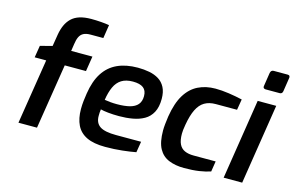

<svg xmlns="http://www.w3.org/2000/svg" viewBox="-96 -1002 1902 1240"><g transform="rotate(15 855.5 -381.5)"><path d="M96 0 165 -435H88L101 -515L181 -536L194 -616Q200 -651 212.5 -679Q225 -707 246 -727.5Q267 -748 299.5 -758.5Q332 -769 378 -769Q411 -769 443 -766.5Q475 -764 498 -760L484 -670H399Q369 -670 351.5 -660.5Q334 -651 325 -632Q316 -613 312 -583L305 -536H447L431 -435H289L220 0Z M677 6Q600 6 553 -16.5Q506 -39 484.5 -83Q463 -127 463 -190Q463 -218 466 -244.5Q469 -271 473 -296Q486 -381 521 -435.5Q556 -490 613.5 -516.5Q671 -543 750 -543Q791 -543 827 -536Q863 -529 890.5 -512Q918 -495 934 -464.5Q950 -434 950 -388Q950 -333 931 -297.5Q912 -262 878.5 -243Q845 -224 802 -216.5Q759 -209 712 -209Q672 -209 639 -212.5Q606 -216 588 -221Q586 -210 585.5 -198.5Q585 -187 585 -176Q585 -129 617.5 -107.5Q650 -86 725 -86H893L881 -13Q845 -6 791 0Q737 6 677 6ZM678 -280Q730 -280 764.5 -289Q799 -298 817 -319Q835 -340 835 -375Q835 -413 812 -430.5Q789 -448 742 -448Q696 -448 666.5 -429.5Q637 -411 620.5 -375Q604 -339 596 -287Q613 -284 634.5 -282Q656 -280 678 -280Z M1204 6Q1146 6 1102 -12Q1058 -30 1034.5 -73Q1011 -116 1011 -194Q1011 -212 1013.5 -236.5Q1016 -261 1020 -289Q1035 -382 1069 -437Q1103 -492 1154 -517Q1205 -542 1269 -542Q1311 -542 1359 -535Q1407 -528 1450 -518L1438 -446H1296Q1252 -446 1221.5 -428Q1191 -410 1171.5 -370.5Q1152 -331 1141 -267Q1137 -246 1135.5 -230.5Q1134 -215 1134 -205Q1134 -161 1146.5 -135.5Q1159 -110 1183.5 -99Q1208 -88 1243 -88H1391L1380 -18Q1347 -7 1304.5 -0.5Q1262 6 1204 6Z M1582 -621Q1574 -621 1569 -626Q1564 -631 1566 -639L1580 -730Q1584 -750 1602 -750H1696Q1705 -750 1708.5 -744Q1712 -738 1710 -730L1696 -639Q1693 -621 1676 -621ZM1468 0 1552 -536H1676L1592 0Z"/></g></svg>

Font: Exo Thin SemiBold
Style: Italic
Weight: 600
Italic angle: -9°
Version: Version 2.000